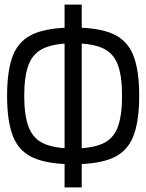

<svg xmlns="http://www.w3.org/2000/svg" viewBox="-20 -820 640 840"><path d="M301 -101.5Q191 -101.5 127.5 -129Q64 -156.5 37.5 -222Q11 -287.5 11 -401Q11 -514.5 37.5 -579.5Q64 -644.5 127.5 -672Q191 -699.5 301 -699.5Q410.5 -699.5 473.2 -672Q536 -644.5 562.5 -579.5Q589 -514.5 589 -401Q589 -287.5 562.5 -222Q536 -156.5 473.2 -129Q410.5 -101.5 301 -101.5ZM301 -170.5Q382 -170.5 428.8 -191.5Q475.5 -212.5 494.8 -263Q514 -313.5 514 -401Q514 -488.5 494.8 -538.5Q475.5 -588.5 428.8 -609.5Q382 -630.5 301 -630.5Q219.5 -630.5 172.5 -609.5Q125.5 -588.5 105.8 -538.5Q86 -488.5 86 -401Q86 -313.5 105.8 -263Q125.5 -212.5 172.5 -191.5Q219.5 -170.5 301 -170.5ZM262.5 0V-800H337.5V0Z"/></svg>

Font: Victor Mono Thin
Style: Regular
Weight: 100
Monospace: yes
Designer: Rune Bjørnerås
Version: Version 1.561;gftools[0.9.30]